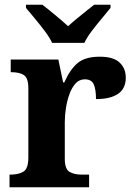

<svg xmlns="http://www.w3.org/2000/svg" viewBox="-20 -786 563 806"><path d="M20 0V-53H24Q58 -53 78.5 -65.5Q99 -78 99 -125V-415Q99 -459 80 -471Q61 -483 28 -483H25V-536H225L245 -440H250Q273 -493 305 -520.5Q337 -548 399 -548Q456 -548 482 -523.5Q508 -499 508 -460Q508 -414 475.5 -392Q443 -370 383 -370Q383 -411 373.5 -432Q364 -453 336 -453Q313 -453 297.5 -436Q282 -419 272 -392Q262 -365 257 -333.5Q252 -302 252 -273V-120Q252 -76 272 -64.5Q292 -53 322 -53H354V0ZM199 -606Q188 -629 168 -655.5Q148 -682 126.5 -708Q105 -734 89 -753V-766H158Q179 -750 211.5 -723Q244 -696 266 -676Q281 -690 301 -706.5Q321 -723 341 -739Q361 -755 375 -766H444V-753Q429 -734 407 -708Q385 -682 365 -655.5Q345 -629 334 -606Z"/></svg>

Font: Noto Serif
Style: Bold
Weight: 700
Designer: Monotype Design Team
Foundry: Monotype Imaging Inc.
Version: Version 2.014